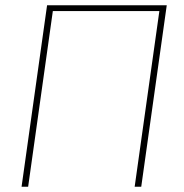

<svg xmlns="http://www.w3.org/2000/svg" viewBox="-20 -710 701 730"><path d="M614 -690 517 0H492L589 -690ZM184 -690 87 0H62L159 -690ZM600 -690 597 -668H173L176 -690Z"/></svg>

Font: Exo 2 Thin
Style: Italic
Weight: 250
Italic angle: -8°
Designer: Natanael Gama
Foundry: Natanael Gama
Version: Version 2.010